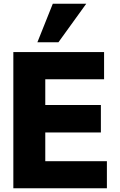

<svg xmlns="http://www.w3.org/2000/svg" viewBox="-20 -1002 640 1022"><path d="M51 -725H534V-580H221V-443H517V-297H221V-144H549V0H51ZM179 -777 261 -982H439L291 -777Z"/></svg>

Font: JuliaMono Black
Style: Regular
Weight: 900
Monospace: yes
Designer: cormullion
Foundry: corm
Version: Version 0.054; ttfautohint (v1.8.4)